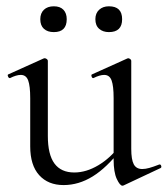

<svg xmlns="http://www.w3.org/2000/svg" viewBox="-20 -580 533 610"><path d="M182 8Q133 8 104.5 -23.5Q76 -55 76 -115V-268Q76 -307 69.5 -324.5Q63 -342 46 -342Q32 -342 12 -332Q8 -331 5.5 -337Q3 -343 7 -344L118 -394Q120 -395 122 -395Q125 -395 128.5 -392.5Q132 -390 132 -387V-148Q132 -89 153 -60.5Q174 -32 216 -32Q254 -32 292.5 -55Q331 -78 360 -117L365 -106Q319 -47 274.5 -19.5Q230 8 182 8ZM397 -387V-107Q397 -73 405 -58Q413 -43 432 -43Q442 -43 454.5 -46.5Q467 -50 485 -57Q490 -59 492 -53.5Q494 -48 490 -46L373 9Q371 10 369 10Q361 10 351 -11.5Q341 -33 341 -73V-268Q341 -307 334.5 -324.5Q328 -342 311 -342Q297 -342 277 -332Q273 -331 271 -337Q269 -343 273 -344L384 -394Q386 -395 387 -395Q390 -395 393.5 -392.5Q397 -390 397 -387ZM151 -478Q131 -478 119.5 -488.5Q108 -499 108 -519Q108 -538 119.5 -549Q131 -560 151 -560Q171 -560 181.5 -549Q192 -538 192 -519Q192 -478 151 -478ZM326 -478Q307 -478 295 -488.5Q283 -499 283 -519Q283 -538 295 -549Q307 -560 326 -560Q368 -560 368 -519Q368 -478 326 -478Z"/></svg>

Font: Cormorant Light
Style: Regular
Weight: 400
Version: Version 4.000